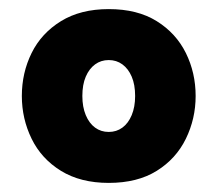

<svg xmlns="http://www.w3.org/2000/svg" viewBox="-20 -735 478 422"><path d="M219 -333Q157 -333 114 -359.5Q71 -386 49.5 -430Q28 -474 28 -524Q28 -575 49.5 -618.5Q71 -662 114 -688.5Q157 -715 219 -715Q282 -715 324.5 -688.5Q367 -662 388.5 -618.5Q410 -575 410 -524Q410 -474 388.5 -430Q367 -386 324.5 -359.5Q282 -333 219 -333ZM161 -524Q161 -500 168.5 -482Q176 -464 189 -454.5Q202 -445 219 -445Q236 -445 249 -454.5Q262 -464 269.5 -482Q277 -500 277 -524Q277 -549 269.5 -566.5Q262 -584 249 -593.5Q236 -603 219 -603Q202 -603 189 -593.5Q176 -584 168.5 -566.5Q161 -549 161 -524Z"/></svg>

Font: Raleway Thin Black
Style: Regular
Weight: 900
Version: Version 4.026